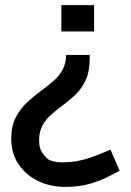

<svg xmlns="http://www.w3.org/2000/svg" viewBox="-20 -604 512 751"><path d="M331 -389V-377Q331 -325 315 -290.5Q299 -256 274.5 -233Q250 -210 223 -190Q201 -174 180 -155.5Q159 -137 146 -113Q133 -89 133 -55Q133 -25 144 -8.5Q155 8 168 19Q172 22 186.5 26.5Q201 31 225 31Q278 31 325.5 15Q373 -1 412 -19L448 64Q431 73 401.5 88Q372 103 331 115Q290 127 236 127Q174 127 126 102.5Q78 78 51 36Q24 -6 24 -61Q24 -112 42.5 -146.5Q61 -181 88.5 -206Q116 -231 145 -252Q169 -270 190 -288Q211 -306 224.5 -330.5Q238 -355 239 -389ZM348 -584V-481H220V-584Z"/></svg>

Font: Ruda SemiBold
Style: Regular
Weight: 600
Designer: Mariela Monsalve and Angelina Sanchez
Foundry: Mariela Monsalve and Angelina Sanchez
Version: Version 2.001